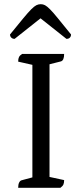

<svg xmlns="http://www.w3.org/2000/svg" viewBox="-20 -899 391 919"><path d="M67 0Q67 -16 71.5 -25Q76 -34 83 -36L150 -54L135 -38V-602L151 -585L67 -604Q67 -618 71 -626Q75 -634 86 -641H287Q287 -625 283 -616Q279 -607 271 -605L200 -587L217 -604V-39L199 -56L287 -37Q287 -24 283.5 -16Q280 -8 269 0ZM175 -879Q186 -879 195.5 -874Q205 -869 219.5 -854.5Q234 -840 257.5 -811Q281 -782 320 -734Q320 -725 314.5 -719Q309 -713 298 -713L163 -820H185L50 -713Q40 -713 34 -719Q28 -725 28 -734Q67 -782 91 -811Q115 -840 129.5 -854.5Q144 -869 154 -874Q164 -879 175 -879Z"/></svg>

Font: Petrona
Style: Regular
Weight: 400
Designer: Ringo R. Seeber
Foundry: Ringo R. Seeber
Version: Version 2.001; ttfautohint (v1.8.3)